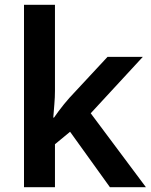

<svg xmlns="http://www.w3.org/2000/svg" viewBox="-20 -780 631 800"><path d="M209 -401Q209 -375 206.5 -346Q204 -317 202 -290H205Q213 -302 224 -316.5Q235 -331 246.5 -345.5Q258 -360 269 -372L428 -543H575L358 -308L588 0H438L272 -231L209 -179V0H80V-760H209Z"/></svg>

Font: Noto Traditional Nushu SemiBold
Style: Regular
Weight: 600
Version: Version 2.003